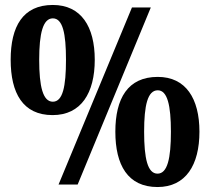

<svg xmlns="http://www.w3.org/2000/svg" viewBox="-20 -744 847 774"><path d="M192 -280C307 -280 362 -369 362 -503C362 -637 307 -724 193 -724C72 -724 23 -637 23 -503C23 -369 72 -280 192 -280ZM216 0H293L588 -714H512ZM193 -334C153 -334 138 -395 138 -503C138 -609 153 -670 193 -670C233 -670 246 -609 246 -503C246 -395 233 -334 193 -334ZM615 10C729 10 784 -79 784 -213C784 -347 729 -434 616 -434C495 -434 445 -347 445 -213C445 -79 495 10 615 10ZM615 -44C575 -44 561 -105 561 -213C561 -319 575 -380 616 -380C655 -380 669 -319 669 -213C669 -105 655 -44 615 -44Z"/></svg>

Font: Noto Serif Devanagari Condensed Black
Style: Regular
Weight: 900
Width: 3
Designer: Universal Thirst, Indian Type Foundry and the Monotype Design Team
Foundry: Monotype Imaging Inc.
Version: Version 2.004